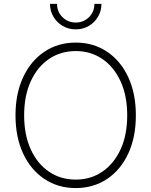

<svg xmlns="http://www.w3.org/2000/svg" viewBox="-20 -956 777 986"><path d="M369.1 9.8Q277.8 9.8 207.8 -37.1Q137.7 -84 98.6 -168Q59.6 -252 59.6 -363.3Q59.6 -475.6 98.9 -559.6Q138.2 -643.6 208 -690.4Q277.8 -737.3 369.1 -737.3Q460 -737.3 529.8 -690.4Q599.6 -643.6 638.7 -559.6Q677.7 -475.6 677.7 -363.3Q677.7 -251.5 638.7 -167.5Q599.6 -83.5 529.8 -36.9Q460 9.8 369.1 9.8ZM369.1 -33.7Q445.8 -33.7 505.4 -74.2Q564.9 -114.7 599.1 -188.7Q633.3 -262.7 633.3 -363.3Q633.3 -464.4 599.1 -538.6Q564.9 -612.8 505.4 -653.3Q445.8 -693.8 369.1 -693.8Q292 -693.8 232.2 -653.6Q172.4 -613.3 138.2 -539.1Q104 -464.8 104 -363.3Q104 -263.2 137.9 -189Q171.9 -114.7 231.7 -74.2Q291.5 -33.7 369.1 -33.7ZM369.1 -805.2Q332 -805.2 302 -822.8Q272 -840.3 254.4 -870.1Q236.8 -899.9 236.8 -936H272.9Q272.9 -895.5 300.8 -867.9Q328.6 -840.3 369.1 -840.3Q409.2 -840.3 437 -867.9Q464.8 -895.5 464.8 -936H501Q501 -899.9 483.4 -870.1Q465.8 -840.3 436 -822.8Q406.2 -805.2 369.1 -805.2Z"/></svg>

Font: Inter 20pt ExtraLight
Style: Regular
Weight: 250
Version: Version 4.001;git-66647c0bb